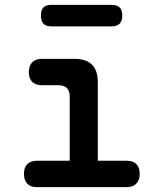

<svg xmlns="http://www.w3.org/2000/svg" viewBox="-20 -773 640 793"><path d="M504 -109Q530 -109 543.5 -95Q557 -81 557 -55Q557 -29 543 -14.5Q529 0 504 0H132Q106 0 92.5 -14.5Q79 -29 79 -55Q79 -81 92.5 -95Q106 -109 132 -109H268V-374Q268 -397 256.5 -409Q245 -421 222 -421H154Q127 -421 113 -435Q99 -449 99 -475Q99 -501 113 -515.5Q127 -530 154 -530H287Q336 -530 360 -506Q384 -482 384 -433V-109ZM193 -664Q170 -664 159.5 -675Q149 -686 149 -709Q149 -732 159.5 -742.5Q170 -753 193 -753H440Q463 -753 474 -742.5Q485 -732 485 -709Q485 -686 474 -675Q463 -664 440 -664Z"/></svg>

Font: Maple Mono SemiBold
Style: Regular
Weight: 600
Monospace: yes
Designer: subframe7536
Version: Version 7.000